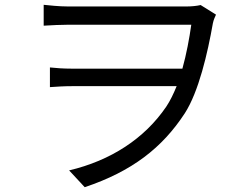

<svg xmlns="http://www.w3.org/2000/svg" viewBox="-20 -738 1040 800"><path d="M162 -718V-631C199 -633 233 -635 265 -635C333 -635 716 -635 777 -635C769 -578 757 -513 740 -452H277C246 -452 215 -454 188 -457V-375C218 -377 246 -379 280 -379H716C703 -347 689 -318 673 -294C582 -160 441 -69 268 -28L333 42C530 -24 656 -122 750 -266C808 -356 845 -516 867 -641C870 -656 876 -668 880 -677L816 -717C799 -713 777 -711 755 -711C705 -711 332 -711 265 -711C224 -711 183 -716 162 -718Z"/></svg>

Font: Noto Sans CJK JP
Style: Regular
Weight: 400
Designer: Ryoko NISHIZUKA 西塚涼子 (kana, bopomofo & ideographs); Paul D. Hunt (Latin, Greek & Cyrillic); Sandoll Communications 산돌커뮤니
Foundry: Adobe
Version: Version 2.004;hotconv 1.0.118;makeotfexe 2.5.65603